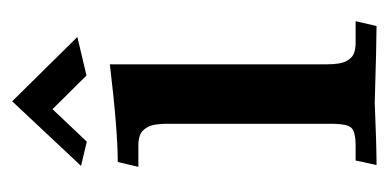

<svg xmlns="http://www.w3.org/2000/svg" viewBox="-178 -448 626 309"><g transform="rotate(-90 134.5 -293.0)"><path d="M247.6 0.5Q220.2 0.5 124.5 -2.4Q53.7 0.5 23.9 0.5L31.2 -33.2H56.6Q75.2 -33.2 82.8 -39.1Q90.3 -44.9 90.3 -73.2V-336.4Q90.3 -358.4 85 -367.9Q79.6 -377.4 72.3 -380.1Q64.9 -382.8 56.6 -382.8H21L28.8 -416Q80.1 -416 186 -428.7V-79.1Q186 -57.1 191.4 -47.6Q196.8 -38.1 204.3 -35.6Q211.9 -33.2 219.7 -33.2H255.4ZM168 -466.3 113.8 -521 61.5 -465.8 22.5 -475.1 126.5 -585.9 230 -481Z"/></g></svg>

Font: Quaaykop
Style: Medium
Weight: 500
Designer: Tup Wanders
Foundry: Free font, DO NOT SELL
Version: Version 1.00;July 31, 2023;FontCreator 11.5.0.2430 64-bit